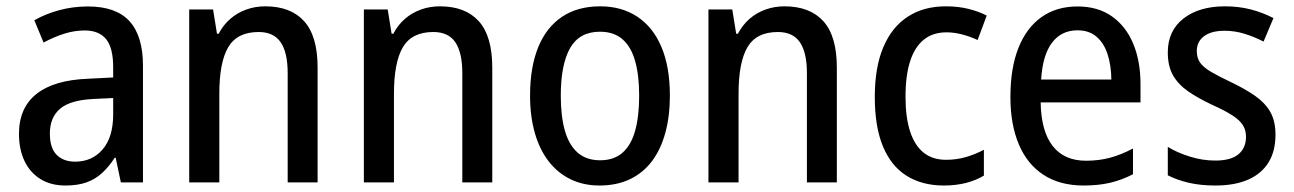

<svg xmlns="http://www.w3.org/2000/svg" viewBox="-20 -568 4030 598"><path d="M253.9 -547.9Q341.3 -547.9 383.3 -502Q425.3 -456.1 425.3 -362.8V0H356.4L340.3 -76.7H337.4Q318.8 -48.3 297.9 -29.1Q276.9 -9.8 249.5 0Q222.2 9.8 184.1 9.8Q138.2 9.8 106 -10.3Q73.7 -30.3 56.4 -66.4Q39.1 -102.5 39.1 -150.9Q39.1 -232.4 93.8 -275.6Q148.4 -318.8 254.9 -322.8L332.5 -326.7V-358.4Q332.5 -419.4 310.3 -446.3Q288.1 -473.1 244.1 -473.1Q211.9 -473.1 180.2 -463.1Q148.4 -453.1 115.7 -435.5L86.9 -504.9Q122.1 -524.9 164.8 -536.4Q207.5 -547.9 253.9 -547.9ZM332.5 -262.7 271.5 -259.8Q198.7 -256.3 167 -229.2Q135.3 -202.1 135.3 -151.9Q135.3 -106.9 156.5 -85.7Q177.7 -64.5 213.9 -64.5Q267.1 -64.5 299.8 -102.8Q332.5 -141.1 332.5 -211.9Z M806.2 -548.3Q885.3 -548.3 927.2 -502Q969.2 -455.6 969.2 -357.4V0H876V-340.3Q876 -404.3 854.2 -436.3Q832.5 -468.3 785.6 -468.3Q718.8 -468.3 690.9 -421.1Q663.1 -374 663.1 -275.9V0H569.3V-538.6H643.6L655.8 -462.9H661.1Q675.3 -490.2 697.3 -509.3Q719.2 -528.3 747.1 -538.3Q774.9 -548.3 806.2 -548.3Z M1350.1 -548.3Q1429.2 -548.3 1471.2 -502Q1513.2 -455.6 1513.2 -357.4V0H1419.9V-340.3Q1419.9 -404.3 1398.2 -436.3Q1376.5 -468.3 1329.6 -468.3Q1262.7 -468.3 1234.9 -421.1Q1207 -374 1207 -275.9V0H1113.3V-538.6H1187.5L1199.7 -462.9H1205.1Q1219.2 -490.2 1241.2 -509.3Q1263.2 -528.3 1291 -538.3Q1318.8 -548.3 1350.1 -548.3Z M2066.4 -270Q2066.4 -206.1 2052.2 -154.3Q2038.1 -102.5 2010.5 -65.9Q1982.9 -29.3 1941.9 -9.8Q1900.9 9.8 1847.2 9.8Q1796.9 9.8 1756.8 -9.8Q1716.8 -29.3 1688.7 -65.7Q1660.6 -102.1 1645.8 -153.8Q1630.9 -205.6 1630.9 -270Q1630.9 -357.9 1656 -420.2Q1681.2 -482.4 1730 -515.4Q1778.8 -548.3 1849.6 -548.3Q1916 -548.3 1964.8 -516.1Q2013.7 -483.9 2040 -421.9Q2066.4 -359.9 2066.4 -270ZM1726.6 -270Q1726.6 -205.6 1739.5 -160.6Q1752.4 -115.7 1779.5 -92.3Q1806.6 -68.8 1849.1 -68.8Q1891.6 -68.8 1918.5 -92Q1945.3 -115.2 1958 -160.2Q1970.7 -205.1 1970.7 -270Q1970.7 -334 1958 -378.4Q1945.3 -422.9 1918.5 -446Q1891.6 -469.2 1848.6 -469.2Q1784.7 -469.2 1755.6 -418.2Q1726.6 -367.2 1726.6 -270Z M2423.3 -548.3Q2502.4 -548.3 2544.4 -502Q2586.4 -455.6 2586.4 -357.4V0H2493.2V-340.3Q2493.2 -404.3 2471.4 -436.3Q2449.7 -468.3 2402.8 -468.3Q2335.9 -468.3 2308.1 -421.1Q2280.3 -374 2280.3 -275.9V0H2186.5V-538.6H2260.7L2272.9 -462.9H2278.3Q2292.5 -490.2 2314.5 -509.3Q2336.4 -528.3 2364.3 -538.3Q2392.1 -548.3 2423.3 -548.3Z M2919.9 9.8Q2852.1 9.8 2803.7 -20.5Q2755.4 -50.8 2730 -112.1Q2704.6 -173.3 2704.6 -266.1Q2704.6 -358.4 2731.2 -421.1Q2757.8 -483.9 2807.4 -516.1Q2856.9 -548.3 2925.8 -548.3Q2964.4 -548.3 2996.6 -540.3Q3028.8 -532.2 3053.2 -519.5L3024.9 -443.4Q3002 -454.1 2976.8 -460.7Q2951.7 -467.3 2928.2 -467.3Q2885.7 -467.3 2857.4 -444.6Q2829.1 -421.9 2814.7 -377.4Q2800.3 -333 2800.3 -266.6Q2800.3 -202.6 2814.5 -158.9Q2828.6 -115.2 2856.4 -92.8Q2884.3 -70.3 2926.3 -70.3Q2959.5 -70.3 2988.8 -78.9Q3018.1 -87.4 3044.4 -101.6V-21Q3019 -5.9 2987.8 2Q2956.5 9.8 2919.9 9.8Z M3335.9 -547.9Q3399.4 -547.9 3443.1 -517.1Q3486.8 -486.3 3509.5 -431.9Q3532.2 -377.4 3532.2 -306.2V-249H3221.2Q3222.7 -159.7 3258.5 -113.5Q3294.4 -67.4 3362.3 -67.4Q3402.8 -67.4 3437.3 -76.7Q3471.7 -85.9 3508.8 -105.5V-25.4Q3474.1 -7.3 3437.7 1.2Q3401.4 9.8 3355 9.8Q3281.2 9.8 3230.2 -23.4Q3179.2 -56.6 3153.1 -118.7Q3127 -180.7 3127 -265.6Q3127 -355.5 3151.9 -418.5Q3176.8 -481.4 3223.6 -514.6Q3270.5 -547.9 3335.9 -547.9ZM3335.9 -473.6Q3286.1 -473.6 3256.8 -435.3Q3227.5 -397 3222.7 -320.3H3441.4Q3440.9 -364.3 3429.7 -398.9Q3418.5 -433.6 3395.3 -453.6Q3372.1 -473.6 3335.9 -473.6Z M3952.6 -148.4Q3952.6 -97.2 3930.7 -61.8Q3908.7 -26.4 3866.9 -8.3Q3825.2 9.8 3765.6 9.8Q3718.8 9.8 3682.4 1.2Q3646 -7.3 3617.2 -22V-110.4Q3646 -92.8 3685.8 -80.3Q3725.6 -67.9 3764.6 -67.9Q3814 -67.9 3837.4 -87.6Q3860.8 -107.4 3860.8 -142.1Q3860.8 -162.1 3851.3 -177.7Q3841.8 -193.4 3818.6 -208.5Q3795.4 -223.6 3753.9 -242.2Q3711.4 -262.2 3680.7 -283.4Q3649.9 -304.7 3633.5 -333.3Q3617.2 -361.8 3617.2 -404.8Q3617.2 -472.2 3666 -510.3Q3714.8 -548.3 3795.4 -548.3Q3837.9 -548.3 3875 -538.8Q3912.1 -529.3 3946.3 -511.7L3915.5 -438.5Q3887.2 -453.1 3856.7 -462.6Q3826.2 -472.2 3794.4 -472.2Q3752.9 -472.2 3730.2 -455.3Q3707.5 -438.5 3707.5 -408.7Q3707.5 -387.7 3717.8 -373Q3728 -358.4 3752 -344.2Q3775.9 -330.1 3816.4 -311Q3857.9 -291 3888.4 -270Q3918.9 -249 3935.8 -220.5Q3952.6 -191.9 3952.6 -148.4Z"/></svg>

Font: Open Sans SemiCondensed Medium
Style: Regular
Weight: 500
Width: 4
Designer: Monotype Design Team
Foundry: Monotype Imaging Inc.
Version: Version 3.000